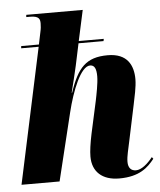

<svg xmlns="http://www.w3.org/2000/svg" viewBox="-54 -807 722 864"><g transform="rotate(-5 307.0 -375.0)"><path d="M450 10C542 10 581 -28 610 -65L604 -73C581 -44 553 -20 528 -20C506 -20 493 -34 493 -61C493 -88 502 -117 509 -153L543 -314C550 -349 561 -394 561 -429C561 -491 535 -547 446 -547C348 -547 309 -503 272 -393H270C276 -416 295 -494 299 -513L320 -612H433L435 -622H322L352 -760H97L96 -750H113C154 -750 158 -735 158 -716C158 -704 157 -692 153 -675L142 -622H62L61 -612H140L9 0H181L255 -304C279 -403 321 -508 363 -508C384 -508 391 -489 391 -457C391 -425 380 -373 375 -348L343 -202C334 -159 329 -124 329 -99C329 -31 373 10 450 10Z"/></g></svg>

Font: Noto Serif Display Condensed Black
Style: Italic
Weight: 900
Width: 3
Italic angle: -12°
Designer: Monotype Design Team
Foundry: Monotype Imaging Inc.
Version: Version 2.009